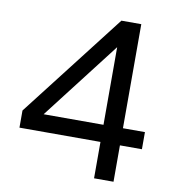

<svg xmlns="http://www.w3.org/2000/svg" viewBox="-83 -820 825 894"><g transform="rotate(10 329.5 -372.5)"><path d="M617 -253V-172H513V0H421V-172H38V-253L419 -745H513V-253ZM138 -253H421V-620Z"/></g></svg>

Font: Plus Jakarta Text
Style: Regular
Weight: 400
Designer: Gumpita Rahayu
Foundry: Tokotype Studio
Version: Version 1.000